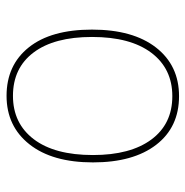

<svg xmlns="http://www.w3.org/2000/svg" viewBox="-10 -560 579 600"><g transform="rotate(-90 280.0 -259.5)"><path d="M281 -509Q195 -509 145.5 -444Q96 -379 96 -259Q96 -142 144.5 -76.5Q193 -11 280 -11Q366 -11 415.5 -76.5Q465 -142 465 -262Q465 -380 416.5 -444.5Q368 -509 281 -509ZM281 -529Q377 -529 432.5 -459.5Q488 -390 488 -262Q488 -134 432 -62Q376 10 280 10Q183 10 128 -61.5Q73 -133 73 -259Q73 -386 129.5 -457.5Q186 -529 281 -529Z"/></g></svg>

Font: FiraSans
Style: Regular
Weight: 150
Designer: Carrois Corporate & Edenspiekermann AG
Foundry: Carrois Corporate GbR & Edenspiekermann AG
Version: Version 3.106;PS 003.106;hotconv 1.0.70;makeotf.lib2.5.58329